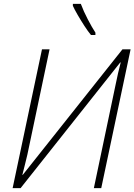

<svg xmlns="http://www.w3.org/2000/svg" viewBox="-20 -968 692 988"><path d="M45 0 196 -714H235L121 -173Q114 -144 108 -119.5Q102 -95 95 -68H97L610 -714H652L501 0H463L575 -533Q587 -593 601 -646L599 -647L86 0ZM448 -788Q433 -806 414.5 -834.5Q396 -863 379.5 -891.5Q363 -920 355 -938V-948H396Q410 -910 432 -868Q454 -826 471 -800V-788Z"/></svg>

Font: Noto Sans Disp ExtLt
Style: Italic
Weight: 200
Italic angle: -12°
Designer: Monotype Design Team
Foundry: Monotype Imaging Inc.
Version: Version 2.000;GOOG;noto-source:20170915:90ef993387c0